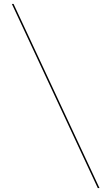

<svg xmlns="http://www.w3.org/2000/svg" viewBox="-20 -800 562 970"><path d="M474 150 40 -780H48.5L482.5 150Z"/></svg>

Font: Bodoni Moda 28pt
Style: Regular
Weight: 400
Designer: Owen Earl
Foundry: indestructible type
Version: Version 2.005